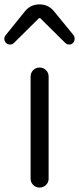

<svg xmlns="http://www.w3.org/2000/svg" viewBox="-42 -844 356 864"><path d="M95.7 -40V-499Q95.7 -516.6 107.4 -528.3Q119.1 -540 136.2 -540Q153.3 -540 165 -528.3Q176.8 -516.6 176.8 -499V-40Q176.8 -23.4 165 -11.7Q153.3 0 136.2 0Q119.1 0 107.4 -11.7Q95.7 -23.4 95.7 -40ZM-14.6 -650.4Q-22.5 -658.2 -22.5 -669.9Q-22.5 -678.7 -16.6 -685.5L69.3 -792Q94.7 -824.2 135.7 -824.2Q176.8 -824.2 202.1 -792L289.1 -685.5Q293.9 -678.7 293.9 -669.9Q293.9 -658.2 286.1 -650.4Q279.3 -643.6 269.5 -643.6Q258.8 -643.6 252 -650.4L139.6 -761.7Q137.7 -762.7 135.7 -762.7Q133.8 -762.7 132.8 -761.7L21.5 -651.4Q13.7 -643.6 3.4 -643.6Q-6.8 -643.6 -14.6 -650.4Z"/></svg>

Font: Gen Jyuu Gothic P Normal
Style: Regular
Weight: 300
Designer: [Source Han Sans]
Ryoko NISHIZUKA  (kana & ideographs); Paul D. Hunt (Latin, Greek & Cyrillic); Wenlong ZHANG  (bopomofo
Version: Version 1.002.20150607